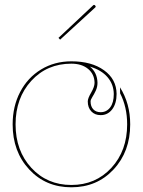

<svg xmlns="http://www.w3.org/2000/svg" viewBox="-20 -778 595 800"><path d="M223.6 -620.1 367.7 -755.4Q372.1 -759.8 376 -755.4Q380.9 -751 377 -747.1L230.5 -612.8ZM354.5 -500.5Q385.3 -475.6 386.2 -433.1Q386.2 -416 379.2 -400.6Q372.1 -385.3 364.7 -373.8Q357.4 -362.3 357.4 -355.5Q357.4 -334.5 368.7 -322.5Q379.9 -310.5 399.4 -310.5Q423.8 -310.5 439 -330.3Q454.1 -350.1 454.1 -386.2Q453.6 -426.8 428 -456.5Q402.3 -486.3 354.5 -500.5ZM277.3 -522.5Q361.8 -522.5 413.6 -485.1Q465.3 -447.8 465.8 -386.7Q465.8 -346.7 447.5 -322.5Q429.2 -298.3 399.4 -298.3Q375 -298.3 360.4 -314Q345.7 -329.6 345.7 -355.5Q345.7 -368.2 359.9 -392.3Q374 -416.5 374 -433.1Q373.5 -468.8 347.2 -490.7Q320.8 -512.7 277.3 -512.7Q175.8 -512.7 110.4 -441.2Q44.9 -369.6 44.9 -259.8Q44.9 -149.9 110.6 -78.6Q176.3 -7.3 277.3 -7.3Q378.4 -7.3 444.1 -78.6Q509.8 -149.9 509.8 -259.8Q509.8 -332 480.5 -389.2L480 -414.1Q522.5 -346.7 522.5 -259.8Q522.5 -146 453.1 -71.8Q383.8 2.4 277.3 2.4Q170.9 2.4 101.8 -71.8Q32.7 -146 32.7 -259.8Q32.7 -335 64 -394.8Q95.2 -454.6 151.1 -488.5Q207 -522.5 277.3 -522.5Z"/></svg>

Font: ZnikomitNo24
Style: Thin
Weight: 300
Designer: gluk
Foundry: gluk
Version: Version 0.55